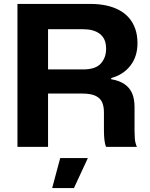

<svg xmlns="http://www.w3.org/2000/svg" viewBox="-20 -749 765 979"><path d="M69 0V-729H440Q485 -729 522 -721Q559 -713 588.5 -697Q618 -681 638.5 -657Q659 -633 670 -601Q681 -569 681 -529Q681 -461 645 -414.5Q609 -368 547 -351V-345Q589 -338 615.5 -319.5Q642 -301 654 -272.5Q666 -244 666 -203V-83Q666 -63 667.5 -42Q669 -21 678 0H521Q515 -13 512.5 -35Q510 -57 510 -83V-176Q510 -207 500.5 -228Q491 -249 467 -260.5Q443 -272 398 -272H211V-395H404Q467 -395 494 -425Q521 -455 521 -500Q521 -528 512.5 -546.5Q504 -565 488 -577Q472 -589 451 -594.5Q430 -600 404 -600H225V0ZM246 210 287 57H428L357 210Z"/></svg>

Font: Mona Sans ExtraLight
Style: Bold
Weight: 700
Version: Version 2.000